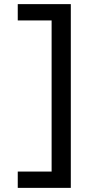

<svg xmlns="http://www.w3.org/2000/svg" viewBox="-20 -720 443 930"><path d="M66 190V111H230V-621H66V-700H323V190Z"/></svg>

Font: Mach
Style: Regular
Weight: 400
Version: Version 1.002